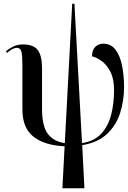

<svg xmlns="http://www.w3.org/2000/svg" viewBox="-20 -780 690 1037"><path d="M317 237 329 10Q220 5 160.5 -42Q101 -89 101 -189V-425Q101 -479 96 -500Q91 -521 71 -522Q62 -522 48 -515.5Q34 -509 18 -494L12 -503Q29 -518 52 -529Q75 -540 104 -540Q162 -540 184.5 -509Q207 -478 207 -412V-193Q207 -99 238 -57.5Q269 -16 330 -7L370 -760H382L423 -7Q488 -17 525.5 -56.5Q563 -96 579.5 -157Q596 -218 596 -294Q596 -354 576.5 -392Q557 -430 529.5 -450Q502 -470 477 -476Q477 -509 494 -526.5Q511 -544 538 -544Q579 -544 603.5 -512Q628 -480 639 -426.5Q650 -373 650 -309Q650 -237 629 -170.5Q608 -104 558.5 -57Q509 -10 424 4L436 237Z"/></svg>

Font: Noto Serif Display SemiCondensed Medium
Style: Regular
Weight: 500
Width: 4
Designer: Monotype Design Team
Foundry: Monotype Imaging Inc.
Version: Version 2.009